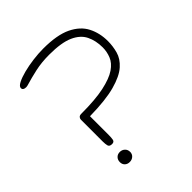

<svg xmlns="http://www.w3.org/2000/svg" viewBox="-162 -654 759 759"><g transform="rotate(-45 217.0 -274.5)"><path d="M127.9 -94.7Q113.8 -94.7 111.3 -104.7Q108.9 -114.7 108.9 -127.9V-250Q108.9 -255.9 113 -260.7Q117.2 -265.6 126 -265.6Q205.1 -265.6 253.9 -276.1Q302.7 -286.6 328.4 -304.2Q354 -321.8 363 -344.5Q372.1 -367.2 372.1 -391.1Q372.1 -429.2 357.7 -458.5Q343.3 -487.8 306.4 -504.2Q269.5 -520.5 202.1 -520.5Q159.2 -520.5 123 -512.5Q86.9 -504.4 59.6 -496.1Q52.2 -493.7 46.9 -493.7Q29.3 -493.7 29.3 -506.3Q29.3 -515.6 45.7 -524.2Q62 -532.7 88.4 -539.6Q114.7 -546.4 144.8 -550.3Q174.8 -554.2 202.1 -554.2Q279.3 -554.2 323.2 -533Q367.2 -511.7 385.7 -475.6Q404.3 -439.5 404.3 -394Q404.3 -366.2 396.7 -338.4Q389.2 -310.5 363.5 -287.6Q337.9 -264.6 285.6 -250.2Q233.4 -235.8 144 -234.4V-128.9Q144 -114.7 142.1 -104.7Q140.1 -94.7 127.9 -94.7ZM127.4 4.9Q114.7 4.9 106.9 -2.7Q99.1 -10.3 99.1 -22.5Q99.1 -35.2 106.9 -43.2Q114.7 -51.3 127.4 -51.3Q139.6 -51.3 148.2 -43.2Q156.7 -35.2 156.7 -22.5Q156.7 -10.3 148.2 -2.7Q139.6 4.9 127.4 4.9Z"/></g></svg>

Font: Gruppo
Style: Regular
Weight: 400
Designer: Vernon Adams
Foundry: Vernon Adams
Version: Version 1.001; ttfautohint (v1.8.4.7-5d5b);gftools[0.9.28]